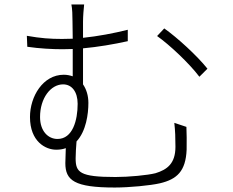

<svg xmlns="http://www.w3.org/2000/svg" viewBox="-20 -804 1040 858"><path d="M714 -677 682 -643C736 -605 825 -522 871 -461L907 -497C861 -555 771 -637 714 -677ZM237 -183C195 -183 159 -218 159 -281C159 -366 207 -427 262 -427C301 -427 327 -394 327 -340C327 -267 305 -183 237 -183ZM375 -344C375 -377 366 -405 351 -427V-588C417 -594 488 -606 551 -620V-671C487 -655 418 -642 351 -635V-707C351 -730 354 -767 356 -784H299C303 -767 304 -733 304 -707L305 -631L257 -630C205 -630 162 -633 100 -644L102 -595C156 -587 215 -584 259 -584L305 -585V-463C293 -467 280 -470 265 -470C172 -470 114 -373 114 -281C114 -171 184 -135 231 -135C247 -135 261 -137 274 -142L272 -75C272 2 312 34 493 34C558 34 652 25 695 15C771 -3 810 -39 814 -135C815 -176 814 -204 813 -237L759 -255C763 -219 764 -188 764 -148C764 -73 727 -46 675 -30C640 -21 556 -13 496 -13C335 -13 318 -34 318 -97C318 -117 320 -148 322 -172C365 -218 375 -295 375 -344Z"/></svg>

Font: Noto Sans KR Light
Style: Regular
Weight: 300
Designer: Ryoko NISHIZUKA 西塚涼子 (kana, bopomofo & ideographs); Paul D. Hunt (Latin, Greek & Cyrillic); Sandoll Communications 산돌커뮤니
Foundry: Adobe
Version: Version 2.004;hotconv 1.0.118;makeotfexe 2.5.65603